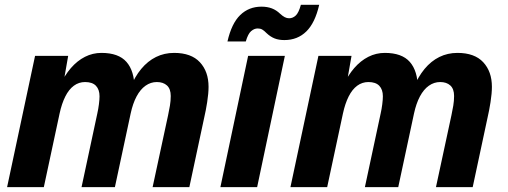

<svg xmlns="http://www.w3.org/2000/svg" viewBox="-20 -764 2073 784"><path d="M9 0 123.2 -536H258.4L235.8 -406.8L223.8 -413.2Q243.4 -456 269.4 -486Q295.4 -516 327 -532Q358.6 -548 394.4 -548Q464 -548 496.4 -511.2Q528.8 -474.4 529.2 -404L510.8 -403.2Q530 -450.4 556.6 -482.5Q583.2 -514.6 617 -531.3Q650.8 -548 691 -548Q760.8 -548 796.2 -509.9Q831.6 -471.8 831.6 -409.6Q831.6 -382.6 826 -347Q820.4 -311.4 814 -284.4L753.2 0H603.2L666.4 -293.6Q670.6 -312.8 673.9 -332.6Q677.2 -352.4 677.2 -372Q677.2 -401 661.8 -415Q646.4 -429 620.4 -429Q595.4 -429 574.2 -414Q553 -399 537.7 -370.3Q522.4 -341.6 513.6 -300.8L449.2 0H313L377.4 -300.8Q381.4 -318.4 383.9 -338.1Q386.4 -357.8 386.4 -370.8Q386.4 -398.4 371.8 -413.7Q357.2 -429 327.4 -429Q302 -429 281.6 -414Q261.2 -399 246.7 -370.1Q232.2 -341.2 223.4 -300.8L159 0Z M880 0 993.2 -536H1143.2L1030 0ZM1141.2 -600.4Q1117.8 -600.4 1100.8 -607.3Q1083.8 -614.2 1068.8 -628.4Q1058.6 -638.8 1050.9 -643.3Q1043.2 -647.8 1032.4 -647.8Q1018 -647.8 1005.3 -636.8Q992.6 -625.8 983.6 -594.6H908.8Q925.6 -668.4 960.9 -702.6Q996.2 -736.8 1047.6 -736.8Q1071.6 -736.8 1090.1 -729.7Q1108.6 -722.6 1123.6 -708Q1134 -698.4 1142.7 -693.9Q1151.4 -689.4 1160.4 -689.4Q1175.8 -689.4 1187.8 -700.8Q1199.8 -712.2 1208.6 -744.4H1283.4Q1266.6 -670.6 1230.7 -635.5Q1194.8 -600.4 1141.2 -600.4Z M1166 0 1280.2 -536H1415.4L1392.8 -406.8L1380.8 -413.2Q1400.4 -456 1426.4 -486Q1452.4 -516 1484 -532Q1515.6 -548 1551.4 -548Q1621 -548 1653.4 -511.2Q1685.8 -474.4 1686.2 -404L1667.8 -403.2Q1687 -450.4 1713.6 -482.5Q1740.2 -514.6 1774 -531.3Q1807.8 -548 1848 -548Q1917.8 -548 1953.2 -509.9Q1988.6 -471.8 1988.6 -409.6Q1988.6 -382.6 1983 -347Q1977.4 -311.4 1971 -284.4L1910.2 0H1760.2L1823.4 -293.6Q1827.6 -312.8 1830.9 -332.6Q1834.2 -352.4 1834.2 -372Q1834.2 -401 1818.8 -415Q1803.4 -429 1777.4 -429Q1752.4 -429 1731.2 -414Q1710 -399 1694.7 -370.3Q1679.4 -341.6 1670.6 -300.8L1606.2 0H1470L1534.4 -300.8Q1538.4 -318.4 1540.9 -338.1Q1543.4 -357.8 1543.4 -370.8Q1543.4 -398.4 1528.8 -413.7Q1514.2 -429 1484.4 -429Q1459 -429 1438.6 -414Q1418.2 -399 1403.7 -370.1Q1389.2 -341.2 1380.4 -300.8L1316 0Z"/></svg>

Font: Geist
Style: Italic
Weight: 400
Italic angle: -12°
Designer: Basement.studio, Andrés Briganti, Mateo Zaragoza
Foundry: Basement.studio, Vercel, Andrés Briganti, Guido Ferreyra, Mateo Zaragoza
Version: Version 1.500